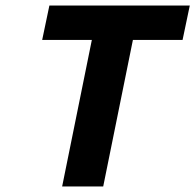

<svg xmlns="http://www.w3.org/2000/svg" viewBox="-20 -672 704 692"><path d="M204 0 311 -528H132L158 -652H664L638 -528H459L352 0Z"/></svg>

Font: mr_Source Sans Pro
Style: Bold Italic
Weight: 700
Italic angle: -11°
Designer: Paul D. Hunt
Foundry: Adobe Systems Incorporated
Version: Version 1.036;July 10, 2024;FontCreator 11.5.0.2430 64-bit